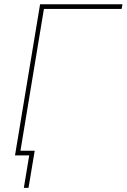

<svg xmlns="http://www.w3.org/2000/svg" viewBox="-20 -748 609 924"><path d="M569.3 -727.5 565.4 -705.1H191.4L74.7 0H52.2L172.9 -727.5ZM94.7 156.2 120.6 0H67.9L71.8 -22.5H147L117.2 156.2Z"/></svg>

Font: Inter 24pt Thin
Style: Italic
Weight: 250
Italic angle: -9.3988°
Version: Version 4.001;git-66647c0bb